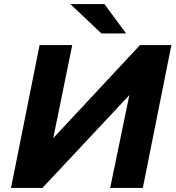

<svg xmlns="http://www.w3.org/2000/svg" viewBox="-20 -921 861 941"><path d="M34 0 174 -700H334L241 -244L666 -700H820L680 0H520L614 -455L188 0ZM477 -757 325 -901H492L598 -757Z"/></svg>

Font: MOST Montserrat
Style: Bold Italic
Weight: 700
Italic angle: -11.3°
Designer: Julieta Ulanovsky
Foundry: Julieta Ulanovsky
Version: Version 8.000;March 11, 2024;FontCreator 15.0.0.2926 64-bit